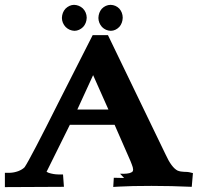

<svg xmlns="http://www.w3.org/2000/svg" viewBox="-20 -761 810 786"><path d="M233.4 -687.5C233.7 -673.4 238.9 -661 248.9 -650.3C259.1 -640.4 271.2 -635.3 285.2 -634.8C298.1 -635.1 309.8 -640.4 320.3 -650.6C329.6 -660.8 334.5 -673.4 335 -688.5C334.7 -703.4 329.4 -716.1 319.1 -726.6C309 -735.8 297 -740.7 283.2 -741.2C270.2 -740.9 258.5 -735.6 248 -725.4C238.8 -715.2 233.9 -702.6 233.4 -687.5ZM382.8 -687.5C383.1 -673.6 388 -661.3 397.5 -650.6C407.4 -640.6 419.4 -635.3 433.6 -634.8C446.8 -635.1 458.4 -640.5 468.6 -651C477.3 -661.1 481.9 -673.6 482.4 -688.5C482.2 -703 477.5 -715.4 468.3 -725.8C458.7 -735.6 446.8 -740.7 432.6 -741.2C418.8 -740.9 406.8 -735.5 396.6 -725C387.9 -714.9 383.3 -702.4 382.8 -687.5ZM241.7 3.8 238 -46.9H218.2C205.7 -47 192.8 -49.2 179.4 -53.4C176.3 -54.5 173.4 -55.9 170.6 -57.7L265.9 -250H449.2L514.6 -100.6L519.7 -87.4C522.9 -79.6 524.7 -72.8 525 -66.8C524.8 -63.8 524.1 -61.1 522.8 -58.8C517 -52.9 504.7 -49.8 486 -49.6C479.2 -49.6 474.3 -49.7 471.4 -49.9L488.1 -32.3L445.9 -33.3L443.6 4.3L467.3 2.9C499.8 1 544 0 600.1 0C654.5 0 709.4 1.3 765 3.8L769.8 -52.4L753.8 -56.2C749.9 -57 743.2 -57.5 733.8 -57.6C724.4 -57.8 715.6 -59.3 707.4 -62.4C690.6 -70.7 674.1 -92.9 657.7 -129L421.9 -617.2H407.9H373.2H359.4L223.1 -348.7C143.5 -189.8 96.1 -99 80.8 -76.5C74.6 -70.1 65.9 -64.7 54.5 -60.3C42.9 -56.2 31.9 -54 21.5 -53.7H0V5ZM423.9 -312.5H296.5L361.2 -453.4Z"/></svg>

Font: Bentham
Style: Bold
Weight: 700
Version: Version 002.001